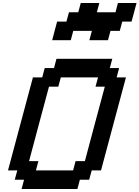

<svg xmlns="http://www.w3.org/2000/svg" viewBox="-20 -1270 937 1290"><path d="M125 0H500L516.6 -62.5H579.1L596.2 -125H658.7Q686.5 -229.5 742.4 -437.7Q798.3 -646 826.2 -750H763.7L780.3 -812.5H717.8L734.4 -875H359.4L342.8 -812.5H280.3L263.7 -750H201.2Q173.3 -646 117.4 -437.5Q61.5 -229 33.7 -125H96.2L79.1 -62.5H141.6ZM471.2 -125H221.2L237.8 -187.5H175.3Q197.3 -270.5 241.9 -437.3Q286.6 -604 309.1 -687.5H371.6L388.7 -750H638.7L621.6 -687.5H684.1Q661.6 -604 616.9 -437.3Q572.3 -270.5 550.3 -187.5H487.8ZM580.6 -1000H705.6L722.2 -1062.5H784.7L801.3 -1125H863.8Q869.6 -1146 880.9 -1187.5Q892.1 -1229 897.5 -1250H772.5L755.9 -1187.5H630.9L647.5 -1250H522.5L505.9 -1187.5H443.4L426.3 -1125H363.8Q357.9 -1104 346.9 -1062.3Q335.9 -1020.5 330.6 -1000H455.6L472.2 -1062.5H597.2Z"/></svg>

Font: Faithful 32x
Style: Oblique
Weight: 400
Foundry: Faithful Resource Pack
Version: Version 1.0; January 27, 2023